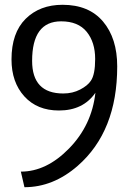

<svg xmlns="http://www.w3.org/2000/svg" viewBox="-20 -531 557 801"><path d="M28 -283Q28 -394 87 -452.5Q146 -511 241 -511Q351 -511 410 -441Q469 -371 469 -254Q469 17 304 161Q202 250 82 250L67 185Q174 185 268.5 88Q363 -9 378 -144Q327 -70 226 -70Q135 -70 81.5 -129Q28 -188 28 -283ZM114 -277Q114 -141 244 -141Q283 -141 314.5 -157.5Q346 -174 359 -194Q377 -220 377 -285Q377 -355 341.5 -398.5Q306 -442 235 -442Q114 -442 114 -277Z"/></svg>

Font: Enriqueta
Style: Regular
Weight: 400
Designer: Viviana Monsalve, Gustavo Ibarra
Foundry: Viviana Monsalve, Gustavo Ibarra
Version: Version 1.002